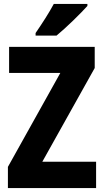

<svg xmlns="http://www.w3.org/2000/svg" viewBox="-20 -951 525 971"><path d="M422 -921V-931H252C228 -886 193 -832 160 -784V-771H266C316 -812 390 -885 422 -921ZM466 0V-133H194L459 -607V-714H26V-582H285L20 -107V0Z"/></svg>

Font: Noto Sans Gujarati Condensed ExtraBold
Style: Regular
Weight: 800
Width: 3
Designer: Jelle Bosma - Monotype Design Team, Universal Thirst
Foundry: Monotype Imaging Inc.
Version: Version 2.106